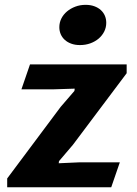

<svg xmlns="http://www.w3.org/2000/svg" viewBox="-20 -789 578 809"><path d="M10.3 -37.1 235.4 -338.4 293.5 -405.8 294.9 -415.5 204.6 -412.6H70.3L106.4 -517.6H513.7V-480.5L287.1 -178.7L228.5 -109.9L227.5 -101.1L314.5 -105H484.9L448.7 0H10.3ZM316.9 -599.1Q296.4 -599.1 280.3 -605Q264.2 -610.8 252.9 -621.1Q241.7 -631.3 235.8 -645Q230 -658.7 230 -674.3Q230 -693.8 238.5 -710.9Q247.1 -728 262.2 -740.7Q277.3 -753.4 297.4 -761Q317.4 -768.6 340.8 -768.6Q361.3 -768.6 377.4 -762.7Q393.6 -756.8 404.8 -746.6Q416 -736.3 421.9 -722.7Q427.7 -709 427.7 -692.9Q427.7 -673.3 419.2 -656.2Q410.6 -639.2 395.8 -626.5Q380.9 -613.8 360.6 -606.4Q340.3 -599.1 316.9 -599.1Z"/></svg>

Font: Proza Libre
Style: Bold Italic
Weight: 700
Designer: Jasper de Waard
Foundry: Jasper de Waard
Version: Version 1.000; ttfautohint (v1.4.1.8-43bc)